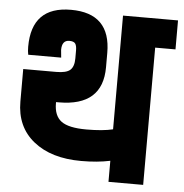

<svg xmlns="http://www.w3.org/2000/svg" viewBox="-50 -724 738 772"><g transform="rotate(5 319.0 -338.0)"><path d="M416 -671H638V-554H556V0H416V-85Q365 -74 299 -74Q178 -74 106.5 -131.5Q35 -189 35 -291V-422H168Q209 -422 224.5 -436Q240 -450 240 -483V-515Q240 -534 234 -542.5Q228 -551 210 -551Q180 -551 180 -512L183 -481H50Q47 -495 47 -513Q47 -676 206 -676Q366 -676 366 -516V-458Q366 -301 189 -301H178V-296Q178 -246 207.5 -224Q237 -202 309 -202Q375 -202 416 -212Z"/></g></svg>

Font: Khand Black
Style: Regular
Weight: 900
Designer: Sanchit Sawaria and Jyotish Sonowal (Devanagari), Satya Rajpurohit (Latin)
Foundry: Indian Type Foundry
Version: Version 2.000;PS 1.0;hotconv 1.0.79;makeotf.lib2.5.61930